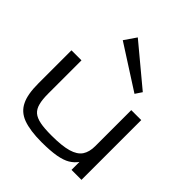

<svg xmlns="http://www.w3.org/2000/svg" viewBox="-248 -1102 1278 1278"><g transform="rotate(45 391.0 -463.0)"><path d="M351.6 10.7Q243.7 10.7 177.7 -13.7Q114.3 -37.6 87.4 -94.7Q60.5 -148.9 60.5 -250V-562.5H154.8V-250Q154.8 -192.4 164.1 -158.7Q172.9 -123 195.8 -103Q218.3 -83.5 260.7 -75.2Q298.3 -67.4 368.2 -67.4Q465.8 -67.4 521.5 -83.5Q577.1 -99.6 600.6 -134.3Q623.5 -168.9 623.5 -223.6V-562.5H717.3V0H623.5V-74.7Q603 -46.4 571.8 -27.3Q541 -8.8 488.3 1Q432.1 10.7 351.6 10.7ZM254.4 -851.6 312 -935.5 593.3 -701.2 562 -654.3Z"/></g></svg>

Font: Michroma+
Style: Regular
Weight: 400
Designer: beogot
Foundry: beogot
Version: Version